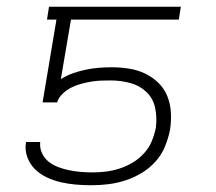

<svg xmlns="http://www.w3.org/2000/svg" viewBox="-20 -540 640 568"><path d="M250 8Q227 8 204 6Q181 4 159.5 -1Q138 -6 118 -15.5Q98 -25 83 -40Q68 -55 60.5 -76Q53 -97 57 -120H99Q97 -103 104 -87.5Q111 -72 123.5 -62Q136 -52 151.5 -46Q167 -40 184 -36.5Q201 -33 218.5 -31.5Q236 -30 254 -30Q274 -30 294 -32.5Q314 -35 334 -41.5Q354 -48 372.5 -59Q391 -70 406 -86.5Q421 -103 429 -122.5Q437 -142 441 -162Q445 -192 439 -220.5Q433 -249 413 -268Q393 -287 365 -294.5Q337 -302 308 -302Q293 -302 278.5 -301.5Q264 -301 249.5 -298.5Q235 -296 220 -292Q205 -288 191 -281Q177 -274 165 -262.5Q153 -251 149 -237H106L147 -482H119L125 -520H515L509 -482H190L160 -306Q178 -317 196.5 -323.5Q215 -330 234.5 -334Q254 -338 273 -339.5Q292 -341 310 -341Q336 -341 361.5 -337Q387 -333 409 -322.5Q431 -312 448.5 -295Q466 -278 475 -255.5Q484 -233 485.5 -207.5Q487 -182 483 -156Q478 -131 468 -106.5Q458 -82 440 -62Q422 -42 398.5 -28Q375 -14 350 -6Q325 2 300 5Q275 8 250 8Z"/></svg>

Font: Iosevka Extralight Extended
Style: Italic
Weight: 200
Width: 7
Italic angle: -9°
Monospace: yes
Designer: Belleve Invis
Foundry: Belleve Invis
Version: Version 32.5.0; ttfautohint (v1.8.4)